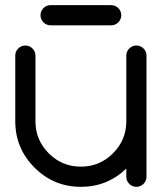

<svg xmlns="http://www.w3.org/2000/svg" viewBox="-20 -723 626 743"><path d="M546.9 -39.1Q546.9 -22.9 535.4 -11.5Q523.9 0 507.8 0Q491.7 0 480.2 -11.5Q468.8 -22.9 468.8 -39.1V-70.8Q395.5 0 293 0Q188 0 113.5 -74.5Q39.1 -148.9 39.1 -253.9V-507.8Q39.1 -523.9 50.5 -535.4Q62 -546.9 78.1 -546.9Q94.2 -546.9 105.7 -535.4Q117.2 -523.9 117.2 -507.8V-253.9Q117.2 -181.2 168.7 -129.6Q220.2 -78.1 293 -78.1Q365.7 -78.1 417.2 -129.6Q468.8 -181.2 468.8 -253.9V-507.8Q468.8 -523.9 480.2 -535.4Q491.7 -546.9 507.8 -546.9Q523.9 -546.9 535.4 -535.4Q546.9 -523.9 546.9 -507.8ZM175.8 -625Q159.7 -625 148.2 -636.5Q136.7 -647.9 136.7 -664.1Q136.7 -680.2 148.2 -691.7Q159.7 -703.1 175.8 -703.1H410.2Q426.3 -703.1 437.7 -691.7Q449.2 -680.2 449.2 -664.1Q449.2 -647.9 437.7 -636.5Q426.3 -625 410.2 -625Z"/></svg>

Font: Comfortaa
Style: Regular
Weight: 400
Designer: Johan Aakerlund - aajohan
Foundry: Johan Aakerlund
Version: Version 2.004 2013